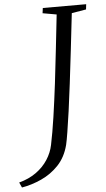

<svg xmlns="http://www.w3.org/2000/svg" viewBox="-150 -781 540 979"><g transform="rotate(-5 120.0 -292.0)"><path d="M-78 159.5 -90 133Q-39.5 119.5 -2.5 93Q34.5 66.5 57.5 31Q80.5 -4.5 88.5 -44Q101 -103.5 112.8 -183.8Q124.5 -264 135.5 -353.8Q146.5 -443.5 156.2 -533.8Q166 -624 175 -704L104 -716.5L107.5 -743H329.5L326.5 -716.5L252.5 -704Q241.5 -606 231 -516.2Q220.5 -426.5 211 -348.2Q201.5 -270 192.8 -207.5Q184 -145 177 -101.5Q170 -58 165 -37Q149 25 110.8 65.2Q72.5 105.5 22.5 128.2Q-27.5 151 -78 159.5Z"/></g></svg>

Font: Merriweather 96pt Light
Style: Italic
Weight: 300
Italic angle: -7.8°
Version: Version 2.101